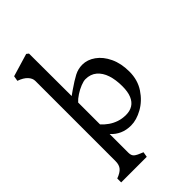

<svg xmlns="http://www.w3.org/2000/svg" viewBox="-288 -887 1215 1215"><g transform="rotate(-45 319.0 -280.0)"><path d="M344 10Q394 10 448.5 -20.5Q503 -51 540.5 -107.5Q578 -164 578 -239Q578 -312 552 -367Q526 -422 484.5 -451.5Q443 -481 398 -481Q360 -481 326.5 -463.5Q293 -446 241 -410Q238 -408 210 -388L209 -769L195 -780L41 -734L35 -699Q75 -685 95 -663.5Q115 -642 115 -618V100Q115 133 99 152Q83 171 45 185V220H274L280 185Q238 169 224 157Q210 145 210 120V-48Q235 -20 268.5 -5Q302 10 344 10ZM347 -402Q392 -402 422 -376.5Q452 -351 466.5 -307Q481 -263 481 -205Q481 -155 467.5 -123Q454 -91 429 -75.5Q404 -60 369 -60Q334 -60 305 -70Q276 -80 252.5 -96.5Q229 -113 210 -134V-330Q225 -347 251 -364Q277 -381 303.5 -391.5Q330 -402 347 -402Z"/></g></svg>

Font: TMT Limkin
Style: Regular
Weight: 400
Designer: Gabriel Drozdov
Version: Version 1.000;Glyphs 3.1.2 (3151)